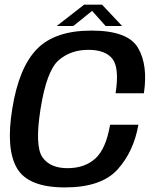

<svg xmlns="http://www.w3.org/2000/svg" viewBox="-20 -814 680 838"><path d="M263 4Q422 4 492.8 -74Q563.5 -152 584 -269.5H460.5Q442.5 -164 396 -122Q349.5 -80 274.5 -80Q198 -80 164.8 -128.5Q131.5 -177 157 -339Q183.5 -505.5 236 -551Q288.5 -596.5 365.5 -596.5Q440.5 -596.5 471 -556.8Q501.5 -517 484.5 -407H608Q626.5 -529.5 582.5 -605Q538.5 -680.5 379 -680.5Q219 -680.5 140.5 -599.2Q62 -518 33.5 -339Q5 -164 54 -80Q103 4 263 4ZM227.5 -700.5H300L382 -766.5L441 -700.5H513L425.5 -793.5H347Z"/></svg>

Font: Anybody UltraCondensed Thin Medium
Style: Italic
Weight: 500
Italic angle: -10°
Version: Version 1.111